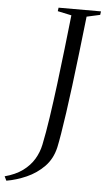

<svg xmlns="http://www.w3.org/2000/svg" viewBox="-150 -781 534 974"><g transform="rotate(5 117.0 -294.0)"><path d="M-79.5 154.5 -90 133Q-35.5 118.5 0.8 92Q37 65.5 58 30.5Q79 -4.5 87 -44Q99.5 -103.5 111.5 -184.5Q123.5 -265.5 135 -356.8Q146.5 -448 156.8 -539Q167 -630 176 -710L105.5 -725L108 -743H324L321.5 -725L253.5 -710Q242.5 -612 232 -522.8Q221.5 -433.5 211.8 -356Q202 -278.5 193 -215.8Q184 -153 176.5 -107.5Q169 -62 163.5 -37Q150 22.5 111.5 61.8Q73 101 22 123.5Q-29 146 -79.5 154.5Z"/></g></svg>

Font: Merriweather 144pt Light
Style: Italic
Weight: 300
Italic angle: -7.8°
Version: Version 2.101